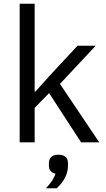

<svg xmlns="http://www.w3.org/2000/svg" viewBox="-20 -760 567 1025"><path d="M85 0V-740H165V-271H169L248 -359L394 -516H491L300 -312L510 0H413L242 -263L165 -184V0ZM225 245Q266 203 276 167Q241 159 241 123V113Q241 66 292 66Q343 66 343 113V124Q343 189 283 245Z"/></svg>

Font: Anuphan
Style: Regular
Weight: 400
Designer: Mike Abbink, Paul van der Laan, Pieter van Rosmalen, Mint Tantisuwanna
Foundry: Bold Monday; Cadson Demak
Version: Version 3.002;hotconv 1.0.109;makeotfexe 2.5.65596